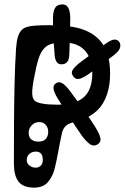

<svg xmlns="http://www.w3.org/2000/svg" viewBox="-20 -820 574 884"><path d="M135 -452Q129.5 -422 128.5 -403.2Q127.5 -384.5 130.2 -373.8Q133 -363 139 -357Q149 -347.5 175.8 -342.8Q202.5 -338 246 -338Q302 -338 337 -354Q372 -370 388.5 -402Q405 -434 405 -482Q405 -527.5 389.8 -559.2Q374.5 -591 345.8 -607.5Q317 -624 276 -624Q242.5 -624 221 -618.8Q199.5 -613.5 186 -600Q177 -591 170 -579Q163 -567 157.5 -549.8Q152 -532.5 146.5 -508.5Q141 -484.5 135 -452ZM44 -66Q44 -157.5 44.5 -250.8Q45 -344 47 -432.5Q49 -521 54 -599Q56.5 -632 62.8 -651.5Q69 -671 80 -682Q89 -691 103.8 -695.8Q118.5 -700.5 142.8 -702.2Q167 -704 204 -704Q295.5 -704 348.5 -688.5Q401.5 -673 435 -639Q460.5 -613.5 473.8 -574Q487 -534.5 487 -482Q487 -426.5 472.2 -384Q457.5 -341.5 432 -316Q407.5 -291.5 379 -278.2Q350.5 -265 321 -258Q306 -254.5 294.8 -248.5Q283.5 -242.5 276 -232.2Q268.5 -222 265 -206Q256 -165 248.2 -122.2Q240.5 -79.5 232 -45Q224 -10.5 202 16.8Q180 44 135 44Q85.5 43 64.8 15.5Q44 -12 44 -66ZM224 -738.5Q224.5 -766.5 232.8 -782.2Q241 -798 262.5 -799.5Q284.5 -801.5 293.8 -784.8Q303 -768 303.5 -738.5Q303.5 -698 302 -650.5Q300.5 -603 299 -567.5Q298 -544.5 289.2 -534.5Q280.5 -524.5 265 -524Q248 -523 240.8 -535Q233.5 -547 232 -562.5Q228.5 -600.5 226 -649.2Q223.5 -698 224 -738.5ZM463 -616.5Q491.5 -637 505.8 -637.8Q520 -638.5 528 -628.5Q536.5 -617.5 533 -601.5Q529.5 -585.5 503 -565Q478.5 -546.5 445.8 -522Q413 -497.5 388 -479Q364 -462 346.5 -457.2Q329 -452.5 317.5 -468Q305 -484.5 316 -500.2Q327 -516 349 -532.5Q374.5 -551.5 405.8 -574.8Q437 -598 463 -616.5ZM74 -74Q84 -74 89 -66.2Q94 -58.5 94 -42Q94 -21 89 -15Q84 -9 77 -9Q75 -9 72.8 -9Q70.5 -9 68 -9L67 -74Q68.5 -74 70.5 -74Q72.5 -74 74 -74ZM157 -168Q181 -168 191.5 -181Q202 -194 202 -214Q202 -231.5 191 -244.8Q180 -258 160 -258Q140 -258 126 -243Q112 -228 112 -209.5Q112 -188 124.2 -178Q136.5 -168 157 -168ZM145 -48Q157.5 -48 167.2 -56.8Q177 -65.5 177 -84Q177 -103.5 168.8 -112.8Q160.5 -122 145 -122Q126.5 -122 114.8 -111Q103 -100 103 -83Q103 -69 115 -58.5Q127 -48 145 -48ZM412.5 -245Q434.5 -211 441 -189.5Q447.5 -168 431 -156.5Q411.5 -143.5 392.8 -157.2Q374 -171 355 -198Q326 -240 299 -282.2Q272 -324.5 246 -366Q229 -394 226.5 -410.8Q224 -427.5 238 -437Q250.5 -445 265.5 -437.5Q280.5 -430 302.5 -400.5Q330 -364 358 -325Q386 -286 412.5 -245Z"/></svg>

Font: Kablammo
Style: Regular
Weight: 400
Designer: Travis Kochel, Lizy Gershenzon, Daria Petrova, Ethan Cohen
Foundry: Vectro Type Foundry
Version: Version 1.002